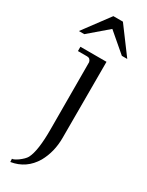

<svg xmlns="http://www.w3.org/2000/svg" viewBox="-292 -729 802 1045"><g transform="rotate(30 109.0 -207.0)"><path d="M139 -691 261 -527H227L109 -628L-9 -527H-43L79 -691ZM171 -457V21Q171 109 132 179Q83 262 -10 277L-11 257Q-3 259 24 241Q54 219 64 201Q92 148 91 9L90 -408Q85 -430 65 -430H7V-457Z"/></g></svg>

Font: GFS Didot
Style: Regular
Weight: 400
Designer: Takis Katsoulidis and George D. Matthiopoulos
Foundry: Takis Katsoulidis and George D. Matthiopoulos
Version: Version 1.0